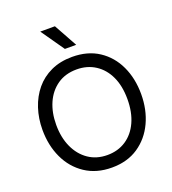

<svg xmlns="http://www.w3.org/2000/svg" viewBox="-164 -1047 1058 1181"><g transform="rotate(-20 365.0 -456.5)"><path d="M366 12Q265 12 192 -36.5Q119 -85 80.5 -167.5Q42 -250 42 -352Q42 -426 63.5 -491.5Q85 -557 126 -606.5Q167 -656 227.5 -684Q288 -712 366 -712Q468 -712 540 -664.5Q612 -617 650 -535.5Q688 -454 688 -352Q688 -250 649.5 -167.5Q611 -85 539 -36.5Q467 12 366 12ZM366 -70Q435 -70 487.5 -104.5Q540 -139 569 -202.5Q598 -266 598 -352Q598 -438 569 -500Q540 -562 487.5 -596Q435 -630 366 -630Q292 -630 239.5 -593.5Q187 -557 159.5 -494.5Q132 -432 132 -352Q132 -269 161 -205.5Q190 -142 242.5 -106Q295 -70 366 -70ZM416 -773H342L236 -925H332Z"/></g></svg>

Font: Liter
Style: Regular
Weight: 400
Designer: Anton Skugarov
Foundry: skugi
Version: Version 1.004; ttfautohint (v1.8.4.7-5d5b)